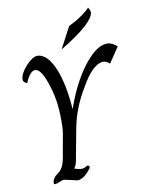

<svg xmlns="http://www.w3.org/2000/svg" viewBox="-110 -1134 901 1208"><g transform="rotate(-10 340.5 -530.5)"><path d="M617.9 -816.4Q646.7 -816.4 680.5 -787.2L614.4 -688.7Q593.3 -707.7 574.4 -707.7Q507.7 -707.7 432.3 -574.4Q394.9 -512.8 370.8 -452.6Q346.7 -392.3 333.8 -324.1L294.9 -116.4Q292.3 -103.6 287.2 -93.6Q282.1 -83.6 277.4 -77.4Q290.3 -72.8 303.3 -70.3Q316.4 -67.7 325.6 -67.7Q329.2 -67.7 339.7 -71Q350.3 -74.4 353.3 -77.4Q364.1 -85.6 372.3 -77.4Q380.5 -69.2 363.1 -50.3Q335.9 -17.9 314.1 -8.2Q292.3 1.5 282.1 -1.5Q277.4 -1.5 267.7 -5.1Q253.3 -7.7 233.1 -12.8Q212.8 -17.9 198.5 -19.5Q193.3 -19.5 171.8 -10.5Q150.3 -1.5 140 -1.5Q135.9 -1.5 134.9 -7.9Q133.8 -14.4 136.2 -22.6Q138.5 -30.8 143.6 -38.7Q148.7 -46.7 153.3 -51.3Q169.2 -63.1 180.8 -73.3Q192.3 -83.6 200 -98.2Q207.7 -112.8 213.6 -133.8Q219.5 -154.9 224.1 -188.7L245.1 -305.1Q248.7 -327.2 249.5 -350.8Q250.3 -374.4 250.3 -396.4Q250.3 -450.3 243.6 -501.8Q236.9 -553.3 221 -605.1Q183.6 -730.8 142.1 -730.8Q109.7 -730.8 79 -657.9Q51.3 -669.2 54.9 -688.7Q56.4 -724.1 98.5 -770.8Q142.1 -816.4 170.8 -816.4Q238.5 -816.4 285.6 -694.9Q322.6 -593.3 332.3 -446.7Q356.4 -517.9 387.9 -581.5Q419.5 -645.1 456.4 -696.4Q543.6 -816.4 617.9 -816.4ZM538.5 -1060Q542.1 -1054.9 545.1 -1048.7Q551.3 -1035.9 551.3 -1025.6Q543.6 -960 340 -835.9L329.2 -829.2L401.5 -966.2Q427.2 -979 453.3 -993.3Q474.4 -1006.7 496.9 -1022.6Q519.5 -1038.5 535.9 -1056.4Z"/></g></svg>

Font: MM Jasmine
Style: Regular
Weight: 400
Designer: Khon Soe Zaw Thu
Version: Version 1.00 July 11, 2016, initial release